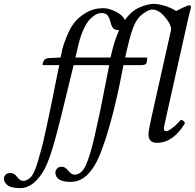

<svg xmlns="http://www.w3.org/2000/svg" viewBox="-118 -725 1003 988"><path d="M495 -570H493Q472 -570 463.5 -581Q455 -592 450 -613Q445 -634 435.5 -646Q426 -658 403 -658Q392 -658 379 -652Q366 -646 348.5 -630Q331 -614 314 -578.5Q297 -543 285 -493L270 -429H451Q469 -514 495 -570ZM666 -676Q648 -676 618 -654.5Q588 -633 571 -592Q557 -560 541 -493L526 -429H634Q640 -429 640 -424L636 -402Q634 -390 609 -390H517L514 -374Q483 -207 444 -71Q405 65 370 124Q319 211 247 211Q167 211 167 162Q167 154 174.5 143.5Q182 133 201 133Q217 133 234 154Q249 174 266 174Q286 174 304 156Q319 141 335 97Q351 53 369 -25Q387 -103 396 -147Q405 -191 422 -278L444 -390H261L257 -374Q245 -326 225.5 -245.5Q206 -165 194.5 -118Q183 -71 167.5 -14.5Q152 42 138.5 80.5Q125 119 112 144Q57 243 -14 243Q-61 243 -79.5 228Q-98 213 -98 193Q-98 185 -90 175Q-82 165 -64 165Q-46 165 -30 185Q-15 206 2 206Q21 206 40 187Q49 178 58.5 157.5Q68 137 78.5 100.5Q89 64 97 34Q105 4 116.5 -49Q128 -102 133.5 -127.5Q139 -153 150.5 -210Q162 -267 164 -278L187 -390H106Q101 -390 101 -392Q101 -396 105 -407Q111 -425 132 -426L194 -429Q198 -452 202.5 -471.5Q207 -491 224 -534Q241 -577 262.5 -606Q284 -635 324 -659Q364 -683 414 -683Q441 -683 477 -665.5Q513 -648 525 -622Q558 -669 600.5 -687Q643 -705 675 -705Q692 -705 716 -699Q740 -693 760 -684Q780 -675 788 -668Q823 -687 853 -698Q865 -698 865 -688Q854 -648 840 -583L738 -127Q725 -69 725 -64Q725 -50 737 -50Q747 -50 769 -66.5Q791 -83 812 -108Q827 -108 834 -91Q773 10 689 10Q646 10 646 -34Q646 -51 661 -119L763 -575Q762 -600 732 -636Q699 -676 666 -676Z"/></svg>

Font: Linux Libertine O
Style: Italic
Weight: 400
Italic angle: -12°
Designer: Philipp H. Poll
Foundry: Philipp H. Poll
Version: Version 5.1.6